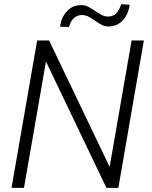

<svg xmlns="http://www.w3.org/2000/svg" viewBox="-20 -906 733 926"><path d="M564.5 -885.7C552.7 -846.2 531.7 -826.2 502 -826.2C489.7 -826.2 479 -829.1 468.8 -834.5C461.4 -838.9 453.6 -843.3 445.8 -848.6L429.7 -858.9C421.9 -864.3 414.1 -868.7 406.7 -873C396.5 -878.4 385.3 -881.3 373 -881.3C372.1 -881.3 371.1 -881.3 370.6 -881.3C344.7 -881.3 322.3 -872.1 304.2 -853C285.6 -834 273.9 -808.6 269.5 -777.3L313 -775.9C322.3 -812.5 345.2 -833.5 375 -833.5C384.8 -833.5 394 -831.5 402.3 -828.1C410.6 -824.2 422.9 -816.9 439 -805.7C455.1 -794.4 467.3 -787.1 475.6 -783.7C483.9 -780.3 492.7 -778.3 502.9 -778.3C557.1 -778.3 596.2 -818.4 605.5 -883.3ZM673.8 -710.9H614.7L508.8 -101.1L216.8 -710.9H159.2L35.6 0H95.7L201.7 -609.4L493.2 0H550.8Z"/></svg>

Font: Roboto Light
Style: Italic
Weight: 300
Italic angle: -12°
Designer: Google
Version: Version 2.137; 2017